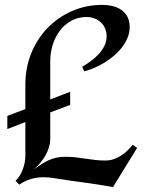

<svg xmlns="http://www.w3.org/2000/svg" viewBox="-20 -739 592 780"><path d="M265.1 -366.2V-313L184.1 -282.2V-175.8Q184.1 -157.2 178.7 -139.9Q173.3 -122.6 164.3 -106.7Q155.3 -90.8 143.1 -76.7Q130.9 -62.5 117.2 -50.8Q132.8 -62 147.5 -71.5Q162.1 -81.1 177.2 -87.9Q192.4 -94.7 209 -98.4Q225.6 -102.1 246.1 -102.1Q270.5 -102.1 289.6 -99.6Q308.6 -97.2 326.9 -94.5Q345.2 -91.8 364.5 -89.4Q383.8 -86.9 408.2 -86.9Q424.8 -86.9 440.7 -92Q456.5 -97.2 470.5 -106Q484.4 -114.7 496.6 -126.2Q508.8 -137.7 519 -150.9L537.1 -138.2L439 21Q406.2 15.1 378.2 10.7Q350.1 6.3 322.8 2.7Q295.4 -1 267.1 -4.9Q238.8 -8.8 206.1 -14.2Q193.8 -16.6 181.4 -17.8Q168.9 -19 157.2 -19Q129.9 -19 105.2 -11.7Q80.6 -4.4 58.1 11.2L43 -4.9Q53.2 -13.7 60.5 -25.9Q67.9 -38.1 73 -52Q78.1 -65.9 80.6 -80.1Q83 -94.2 83 -106.9V-243.2L9.8 -214.8V-268.1L83 -295.9V-395Q83 -463.4 106.9 -522.5Q130.9 -581.5 173.1 -625.2Q215.3 -668.9 272.5 -694.1Q329.6 -719.2 396 -719.2Q417.5 -719.2 437.5 -714.4Q457.5 -709.5 472.9 -698.7Q488.3 -688 497.6 -670.9Q506.8 -653.8 506.8 -628.9Q506.8 -606.9 498.5 -586.4Q490.2 -565.9 476.1 -547.4Q461.9 -528.8 443.4 -512.9Q424.8 -497.1 404.1 -484.4Q383.3 -471.7 362.1 -462.9Q340.8 -454.1 321.8 -449.2L314 -467.8Q330.6 -477.5 348.1 -490.2Q365.7 -502.9 380.1 -518.3Q394.5 -533.7 403.8 -552Q413.1 -570.3 413.1 -591.8Q413.1 -608.9 407 -623.3Q400.9 -637.7 389.9 -647.9Q378.9 -658.2 364.3 -664.1Q349.6 -669.9 333 -669.9Q296.9 -669.9 269 -654.3Q241.2 -638.7 222.4 -613.3Q203.6 -587.9 193.8 -555.7Q184.1 -523.4 184.1 -490.2V-335Z"/></svg>

Font: Redressed
Style: Regular
Weight: 400
Designer: Astigmatic (AOETI)
Foundry: Astigmatic (AOETI)
Version: Version 1.000